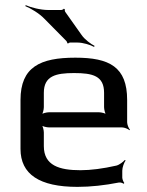

<svg xmlns="http://www.w3.org/2000/svg" viewBox="-20 -719 575 749"><path d="M274 -494C137 -494 60 -458 60 -329V-138C60 -39 134 10 282 10C334 10 388 4 444 -7C450 -8 459 -5 462 -2L465 -5C462 -8 457 -20 457 -26V-53C457 -66 464 -85 470 -93L467 -95C461 -88 446 -76 434 -73C381 -61 334 -55 294 -55C212 -55 151 -73 151 -149V-202C151 -211 147 -228 142 -233L140 -231C145 -226 162 -222 171 -222H456C465 -222 480 -216 485 -211L487 -213C482 -218 476 -233 476 -242V-329C476 -458 407 -494 274 -494ZM269 -434C342 -434 386 -423 386 -357V-301C386 -292 390 -275 395 -270L397 -272C392 -277 375 -281 366 -281H171C162 -281 145 -277 140 -272L142 -270C147 -275 151 -292 151 -301V-357C151 -423 198 -434 269 -434ZM298 -583 235 -672C233 -674 232 -681 233 -683L229 -685C228 -683 222 -680 219 -680H168C138 -680 100 -690 80 -699L79 -695C99 -687 133 -667 153 -646L239 -559C241 -557 243 -552 242 -551L246 -549C246 -551 251 -553 253 -553H282C304 -553 333 -544 347 -536L349 -540C335 -547 310 -565 298 -583Z"/></svg>

Font: Gamestation Storm
Style: Regular
Weight: 400
Designer: Jonas Hecksher
Foundry: Jonas Hecksher, Playtypeª, e-types AS
Version: Version 1.003